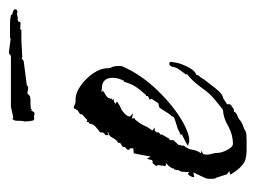

<svg xmlns="http://www.w3.org/2000/svg" viewBox="-90 -481 562 422"><g transform="rotate(-90 191.0 -270.0)"><path d="M72 -9Q61 -9 50 -12Q34 -18 18 -45L26 -47L19 -52L11 -77H10Q9 -80 9 -86V-93Q9 -97 14 -107Q19 -117 23 -126L13 -124V-129Q14 -130 16 -134Q17 -137 21 -138Q22 -137 22 -135L24 -137V-142Q24 -146 24.5 -150.5Q25 -155 28 -158Q28 -164 29 -165L30 -169H32V-173L38 -181Q43 -186 44 -186V-187Q43 -186 41 -186Q37 -186 37 -190Q37 -191 38 -192V-197Q39 -198 39 -202Q39 -206 37 -208L44 -216L48 -215L47 -216H49L50 -217L53 -228L58 -220L61 -237Q62 -242 63 -247Q64 -252 65 -257L76 -258V-266H73V-271L78 -276V-275L79 -276V-281L88 -287V-291Q95 -295 100 -305Q103 -312 114 -314H108L109 -315L105 -312V-320H107L108 -322H109L111 -326V-331Q117 -335 123.5 -341Q130 -347 130 -354L134 -357V-361L138 -359L151 -371V-375L159 -380L163 -386Q163 -389 166 -389Q167 -389 170.5 -387.5Q174 -386 176 -385H182Q198 -385 214 -373.5Q230 -362 241 -346Q252 -330 252 -314Q252 -309 255 -304Q256 -301 256.5 -298Q257 -295 257 -291V-287Q257 -283 256 -282Q239 -242 203.5 -205Q168 -168 130 -147Q122 -143 112 -139Q102 -135 92 -135Q89 -135 88 -136L81 -138Q84 -139 90 -143Q92 -144 94 -145Q96 -146 98 -147L104 -150Q106 -150 107 -151L106 -152Q106 -156 111 -156Q117 -160 121 -161L131 -164Q137 -166 141.5 -167.5Q146 -169 146 -173Q150 -176 156 -186Q163 -198 166 -201L175 -203L185 -218L183 -222L191 -226V-230H193Q204 -242 210.5 -251.5Q217 -261 222 -277Q222 -279 225 -279V-280Q231 -292 231 -303Q231 -327 208 -327Q206 -327 203 -328Q199 -328 199 -326H204L199 -322Q194 -320 189.5 -316Q185 -312 185 -305H181Q183 -305 184 -301Q177 -301 174 -297L179 -294Q177 -292 174 -290.5Q171 -289 168 -287Q165 -286 162 -284.5Q159 -283 157 -281Q146 -273 146 -266Q146 -265 147 -264Q148 -263 149.5 -262Q151 -261 153 -259L145 -260Q145 -260 146 -260.5Q147 -261 148 -261Q144 -261 142 -260Q140 -260 142 -258L143 -257Q143 -257 142.5 -257Q142 -257 142 -256Q141 -255 141 -254H139Q135 -249 131.5 -244Q128 -239 126 -234Q122 -225 115 -216L122 -211H115L111 -207V-202L105 -197L107 -196L97 -179L94 -178V-170L83 -158L84 -154H82V-147Q75 -140 73 -129Q72 -119 65 -109H71L63 -104V-101Q62 -100 62 -98Q62 -94 62.5 -91Q63 -88 64 -85Q65 -82 65.5 -79Q66 -76 66 -72Q66 -64 72.5 -51.5Q79 -39 86 -39Q105 -39 124 -49Q142 -60 161 -61L182 -78Q198 -91 210 -109Q223 -127 239 -140H240L238 -142Q241 -146 247 -154Q253 -162 254 -167Q255 -168 255 -171Q255 -173 256 -174Q258 -179 262 -179Q266 -179 266 -174Q266 -171 265 -170Q265 -160 256.5 -141.5Q248 -123 237 -119V-116Q232 -111 227 -102Q220 -93 207.5 -77Q195 -61 187 -61L173 -52V-48Q173 -43 167 -41Q163 -36 157 -37Q154 -31 147 -29Q144 -28 138 -24Q136 -21 128.5 -18Q121 -15 118 -14Q113 -10 106 -9.5Q99 -9 94 -9ZM153 -475Q150 -475 148 -476Q146 -477 143 -476Q138 -475 137 -479Q136 -483 135.5 -487.5Q135 -492 135 -497Q137 -504 136.5 -511.5Q136 -519 140 -523Q142 -524 142.5 -523Q143 -522 144 -522Q146 -522 156 -524.5Q166 -527 167 -527H278L281 -528Q282 -532 291 -531Q300 -530 309.5 -528.5Q319 -527 319 -529H351Q360 -529 368 -527Q369 -527 369.5 -525.5Q370 -524 371 -524Q373 -524 378.5 -521.5Q384 -519 380 -514Q379 -513 377.5 -513Q376 -513 374 -513Q373 -513 371.5 -513.5Q370 -514 368 -513Q361 -511 361 -512Q361 -514 354 -510Q353 -509 354 -508.5Q355 -508 353 -506H348Q340 -506 339 -507Q338 -507 337.5 -505.5Q337 -504 335 -504H313L277 -502Q276 -502 275.5 -502.5Q275 -503 274 -503H273L268 -499L214 -492Q213 -489 209 -489Q205 -489 200.5 -490.5Q196 -492 193 -487Q190 -484 182 -484H173Q169 -484 165.5 -483.5Q162 -483 161 -481Q160 -481 160 -482Q160 -484 157.5 -479.5Q155 -475 153 -475Z"/></g></svg>

Font: Water Brush
Style: Regular
Weight: 400
Designer: Robert E. Leuschke
Foundry: Robert E. Leuschke
Version: Version 1.010; ttfautohint (v1.8.4.7-5d5b)